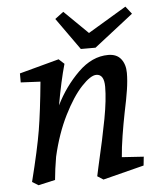

<svg xmlns="http://www.w3.org/2000/svg" viewBox="-52 -751 671 807"><g transform="rotate(-5 283.5 -347.5)"><path d="M124 -422 41 -426V-464L208 -509L231 -488Q211 -418 193 -316Q231 -393 290 -451Q349 -509 417 -509Q453 -509 471 -486Q489 -463 489 -427Q489 -395 483 -356Q477 -317 465 -261Q456 -216 448 -166Q440 -116 437 -76L529 -70L525 -33L352 11L327 -5Q331 -24 335 -42Q363 -162 378 -242.5Q393 -323 393 -377Q393 -430 360 -430Q336 -430 297.5 -389Q259 -348 221.5 -273Q184 -198 162 -102Q153 -50 149 -5L78 11L52 -5Q86 -140 99 -218.5Q112 -297 124 -422ZM532 -673 367 -544H305L209 -679L245 -706L345 -608L507 -705Z"/></g></svg>

Font: Andada Pro Medium
Style: Italic
Weight: 500
Italic angle: -7°
Designer: Carolina Giovagnoli
Foundry: Huerta Tipografica
Version: Version 3.005; ttfautohint (v1.8.4)